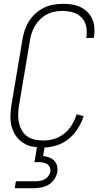

<svg xmlns="http://www.w3.org/2000/svg" viewBox="-20 -763 540 1003"><path d="M203 8Q175 8 148 2.5Q121 -3 99.5 -17.5Q78 -32 63 -53.5Q48 -75 41 -101Q34 -127 34.5 -154.5Q35 -182 39 -210L97 -555Q101 -580 109 -604.5Q117 -629 131 -651.5Q145 -674 165.5 -692.5Q186 -711 209.5 -722.5Q233 -734 258.5 -738.5Q284 -743 309 -743Q333 -743 356.5 -739.5Q380 -736 400.5 -726Q421 -716 437 -700Q453 -684 462 -663.5Q471 -643 473 -619.5Q475 -596 471 -572L470 -565H430L431 -570Q436 -599 430 -626Q424 -653 405.5 -672Q387 -691 360.5 -698.5Q334 -706 306 -706Q286 -706 265 -702Q244 -698 225 -688Q206 -678 190 -662.5Q174 -647 163 -628.5Q152 -610 145.5 -590Q139 -570 136 -549L78 -204Q75 -182 75 -160Q75 -138 80 -117.5Q85 -97 96 -79Q107 -61 124 -49.5Q141 -38 163 -33.5Q185 -29 207 -29Q235 -29 263.5 -37.5Q292 -46 316 -65.5Q340 -85 356 -111.5Q372 -138 380 -166L417 -156Q406 -122 386 -90.5Q366 -59 337 -36Q308 -13 272.5 -2.5Q237 8 203 8ZM57 220 63 184H163Q175 184 188 182Q201 180 212.5 174Q224 168 232 157.5Q240 147 243 134Q245 122 240 111Q235 100 225.5 94Q216 88 204 86Q192 84 180 84H160L179 -29H219L205 52Q221 54 236.5 59.5Q252 65 263 76Q274 87 278 103Q282 119 279 136Q276 155 264 173Q252 191 234.5 201.5Q217 212 196.5 216Q176 220 157 220Z"/></svg>

Font: Iosevka Term Curly Extralight
Style: Italic
Weight: 200
Italic angle: -9°
Designer: Belleve Invis
Foundry: Belleve Invis
Version: Version 32.3.0